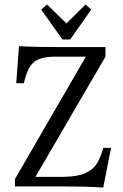

<svg xmlns="http://www.w3.org/2000/svg" viewBox="-20 -836 552 861"><path d="M235 -625H453V-582L139 -43H267Q329 -44 363.5 -60Q398 -76 414.5 -102.5Q431 -129 443 -173H478L443 5Q368 0 265 0H47V-33L365 -582H231Q183 -582 156 -571.5Q129 -561 113.5 -536Q98 -511 87 -463H53L65 -629Q129 -625 235 -625ZM260 -659 165 -793 191 -816 278 -731 364 -816 389 -793 295 -659Z"/></svg>

Font: Gupter
Style: Regular
Weight: 400
Designer: Octavio Pardo
Version: Version 1.000